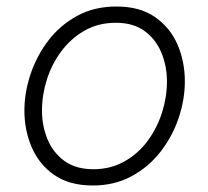

<svg xmlns="http://www.w3.org/2000/svg" viewBox="-20 -560 639 590"><path d="M265 10Q193 10 146.5 -22.5Q100 -55 77.5 -107.5Q55 -160 55 -220Q55 -276 74 -332.5Q93 -389 129 -436Q165 -483 217.5 -511.5Q270 -540 338 -540Q410 -540 456.5 -507.5Q503 -475 525.5 -423Q548 -371 548 -310Q548 -254 529 -197.5Q510 -141 473.5 -94Q437 -47 384.5 -18.5Q332 10 265 10ZM267 -40Q320 -40 362.5 -64Q405 -88 434 -127.5Q463 -167 478 -214.5Q493 -262 493 -309Q493 -357 476 -398Q459 -439 424.5 -464.5Q390 -490 336 -490Q282 -490 240 -466Q198 -442 168.5 -402.5Q139 -363 124 -315.5Q109 -268 109 -221Q109 -173 126 -132Q143 -91 178 -65.5Q213 -40 267 -40Z"/></svg>

Font: Be Vietnam Pro ExtraLight
Style: Italic
Weight: 200
Italic angle: -12°
Designer: Lam Bao, Tony Le, Vietanh Nguyen
Foundry: Yellow Type Foundry
Version: Version 1.002; ttfautohint (v1.8.3)